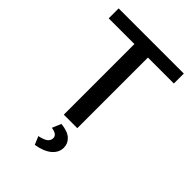

<svg xmlns="http://www.w3.org/2000/svg" viewBox="-268 -788 1146 1146"><g transform="rotate(45 305.5 -215.0)"><path d="M31 0ZM581 -596H362V0H248V-596H31V-680H581ZM231 198Q272 189 287.5 176Q303 163 303 143Q303 113 253 106L277 49Q335 55 361.5 79.5Q388 104 388 139Q388 180 353.5 209.5Q319 239 253 250Z"/></g></svg>

Font: Martel Sans SemiBold
Style: Regular
Weight: 600
Designer: Dan Reynolds and Mathieu Réguer
Foundry: Dan Reynolds and Mathieu Réguer
Version: Version 1.002; ttfautohint (v1.1) -l 5 -r 5 -G 72 -x 0 -D la